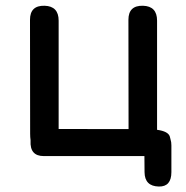

<svg xmlns="http://www.w3.org/2000/svg" viewBox="-20 -539 659 681"><path d="M487.3 -518.6Q435.5 -520 435.5 -468.8Q436 -274.9 436 -81.1L188 -81.5V-465.8Q188 -517.1 138.2 -518.6Q86.4 -520 86.4 -468.8L86.9 -64.5Q86.9 -52.2 88.4 -42Q88.4 -40.5 88.4 -39.6Q85.4 14.6 135.3 14.6H492.2L492.7 71.8Q493.2 121.6 543.5 122.6Q587.9 123.5 587.9 71.3V-23.4Q587.9 -35.2 585 -43.9Q584 -48.8 582.5 -54.2Q577.1 -73.2 537.1 -78.6V-465.8Q537.1 -517.1 487.3 -518.6Z"/></svg>

Font: Comic Relief
Style: Regular
Weight: 400
Designer: Jeff Davis
Foundry: Loudifier
Version: Version 1.200; ttfautohint (v1.8.4.7-5d5b)